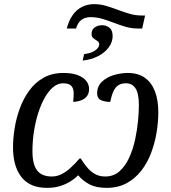

<svg xmlns="http://www.w3.org/2000/svg" viewBox="-20 -899 829 929"><path d="M207 10Q125 10 84 -42Q43 -94 43 -186Q43 -230 51 -279.5Q59 -329 76.5 -376Q94 -423 122 -461.5Q150 -500 191 -523Q232 -546 287 -546Q330 -546 357.5 -535Q385 -524 398 -506.5Q411 -489 411 -469Q411 -447 400.5 -433.5Q390 -420 372.5 -413.5Q355 -407 334 -406Q337 -431 336.5 -451Q336 -471 325 -483.5Q314 -496 285 -496Q260 -496 238 -478Q216 -460 197.5 -428Q179 -396 165.5 -354Q152 -312 144.5 -264.5Q137 -217 137 -167Q137 -104 159.5 -74.5Q182 -45 231 -45Q253 -45 274 -54.5Q295 -64 317.5 -83.5Q340 -103 365 -132H371Q388 -104 405.5 -84.5Q423 -65 443.5 -55Q464 -45 489 -45Q530 -45 558.5 -70.5Q587 -96 605.5 -137Q624 -178 634 -225Q644 -272 648 -315.5Q652 -359 652 -390Q652 -446 636 -471Q620 -496 590 -496Q567 -496 552.5 -486.5Q538 -477 529 -457.5Q520 -438 513 -406Q487 -406 468.5 -414.5Q450 -423 450 -447Q450 -482 473.5 -504Q497 -526 531.5 -536Q566 -546 598 -546Q648 -546 680.5 -523Q713 -500 729.5 -457.5Q746 -415 746 -356Q746 -308 737.5 -257Q729 -206 711 -158.5Q693 -111 663.5 -73Q634 -35 592.5 -12.5Q551 10 496 10Q446 10 414 -6.5Q382 -23 358 -51Q339 -32 316 -18.5Q293 -5 266.5 2.5Q240 10 207 10ZM387 -637Q410 -640 426 -647Q442 -654 451 -664Q460 -674 460 -686Q460 -695 451 -700.5Q442 -706 432.5 -713.5Q423 -721 423 -735Q423 -755 438 -766Q453 -777 474 -777Q494 -777 509.5 -765Q525 -753 525 -724Q525 -695 505.5 -669Q486 -643 453 -626.5Q420 -610 380 -606ZM303 -761Q313 -800 332 -826.5Q351 -853 377.5 -866Q404 -879 436 -879Q465 -879 493.5 -870.5Q522 -862 550 -851.5Q578 -841 606.5 -832.5Q635 -824 665 -824H682L668 -761H648Q616 -761 587.5 -769.5Q559 -778 531.5 -788.5Q504 -799 476 -807.5Q448 -816 418 -816Q391 -816 373.5 -802.5Q356 -789 348 -761Z"/></svg>

Font: Noto Serif
Style: Italic
Weight: 400
Italic angle: -12°
Designer: Monotype Design Team
Foundry: Monotype Imaging Inc.
Version: Version 2.013